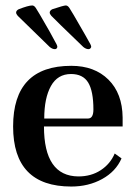

<svg xmlns="http://www.w3.org/2000/svg" viewBox="-20 -673 497 703"><path d="M241 10Q28 10 28 -210Q28 -432 241 -432Q326 -432 377 -381.5Q428 -331 429 -243V-210H141Q141 -28 267 -27Q314 -27 349 -50Q384 -73 400 -111L425 -93Q404 -45 354 -17.5Q304 10 241 10ZM142 -239H302Q322 -239 322 -272Q322 -339 303 -370.5Q284 -402 240 -402Q191 -402 166.5 -358Q142 -314 142 -239ZM304 -493Q295 -493 285 -501Q178 -604 168 -615Q162 -622 162 -627Q162 -634 171 -639Q213 -653 221 -653Q228 -653 234 -644Q237 -641 292 -545L311 -511Q314 -505 314 -501Q311 -493 304 -493ZM181 -493Q172 -493 162 -501L45 -615Q39 -622 39 -627Q39 -634 48 -639Q84 -653 98 -653Q105 -653 111 -644Q114 -641 162 -557L187 -511Q190 -505 190 -501Q188 -493 181 -493Z"/></svg>

Font: UnnaMedium
Style: Regular
Weight: 500
Designer: Jorge de Buen Unna
Foundry: Omnibus-Type
Version: Version 2.008;hotconv 1.0.109;makeotfexe 2.5.65596